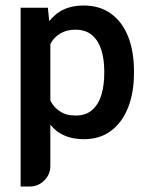

<svg xmlns="http://www.w3.org/2000/svg" viewBox="-20 -503 545 698"><path d="M467 -245V-236Q467 -167 446 -113Q425 -59 384.5 -28Q344 3 285 3Q226 3 187 -26Q176 -35 163 -49V101Q163 131 141 153Q119 175 89 175H55V-475H154L159 -426Q172 -442 187 -454Q226 -483 284 -483Q343 -483 384 -453Q425 -423 446 -369.5Q467 -316 467 -245ZM359 -236V-245Q359 -287 348.5 -321Q338 -355 315 -375Q292 -395 254 -395Q228 -395 208.5 -386Q189 -377 175 -361Q168 -353 163 -342V-138Q175 -113 197 -99Q219 -83 255 -83Q293 -83 316 -104Q339 -125 349 -159.5Q359 -194 359 -236Z"/></svg>

Font: Placeholder Sans Medium
Style: Regular
Weight: 500
Designer: The Branx Europe S.L
Version: Version 1.006;Fontself Maker 3.5.7